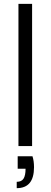

<svg xmlns="http://www.w3.org/2000/svg" viewBox="-20 -760 263 999"><path d="M147 0H76V-740H147ZM67 219V186Q92 186 102.5 169.5Q113 153 113 118H72V53H149Q157 78 157 110Q157 219 67 219Z"/></svg>

Font: Ulagadi Sans Light
Style: Regular
Weight: 300
Designer: Ninad Kale (Devanagari), Jonny Pinhorn (Latin)
Foundry: Indian Type Foundry
Version: Version 3.01;March 29, 2020;FontCreator 12.0.0.2522 64-bit; 